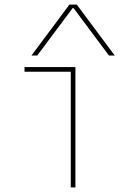

<svg xmlns="http://www.w3.org/2000/svg" viewBox="-20 -810 540 830"><path d="M286 0V-500H86V-520H306V0ZM116 -570 280 -790H312L476 -570H451L298 -775H294L141 -570Z"/></svg>

Font: M PLUS Code Latin Thin
Style: Regular
Weight: 250
Designer: Coji Morishita
Foundry: UNDERFOREST DESIGN
Version: Version 1.002; ttfautohint (v1.8.3)